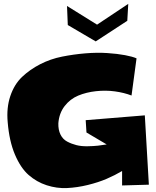

<svg xmlns="http://www.w3.org/2000/svg" viewBox="-20 -1006 810 997"><path d="M328 -975 484 -878 646 -986 641 -898 477 -791 332 -876ZM732 -407 753 -47 614 -43V-118Q577 -96 534 -77.5Q491 -59 436 -45.5Q381 -32 328 -29.5Q275 -27 222.5 -44Q170 -61 128.5 -97.5Q87 -134 57.5 -203.5Q28 -273 20 -371Q13 -446 33.5 -507Q54 -568 94.5 -606.5Q135 -645 188.5 -672.5Q242 -700 302.5 -712Q363 -724 423.5 -729Q484 -734 537 -730.5Q590 -727 629.5 -719.5Q669 -712 689 -703L663 -510Q624 -525 576.5 -531.5Q529 -538 478.5 -532.5Q428 -527 386 -509.5Q344 -492 315.5 -455Q287 -418 283 -366Q282 -332 294 -307.5Q306 -283 328.5 -271Q351 -259 376.5 -252.5Q402 -246 433.5 -246.5Q465 -247 488 -249.5Q511 -252 534 -256L429 -318L425 -382Z"/></svg>

Font: LONDON PRESLEY
Style: Regular
Weight: 400
Version: Version 001.000